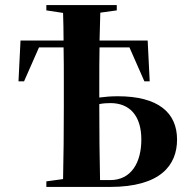

<svg xmlns="http://www.w3.org/2000/svg" viewBox="-20 -738 741 758"><path d="M372 -317V-327C386 -330 401 -331 416 -331C493 -331 538 -280 538 -187C538 -96 498 -27 415 -27H375C373 -110 372 -218 372 -317ZM163 -697 229 -687C230 -654 231 -617 231 -578H61L53 -417H75L134 -551H231C232 -506 232 -459 232 -414V-317C232 -220 231 -114 229 -31L163 -22V0H414C614 0 679 -86 679 -187C679 -293 605 -358 445 -358C419 -358 394 -356 372 -353V-414C372 -459 372 -506 373 -551H491L550 -417H571L563 -578H373C374 -617 375 -654 376 -688L441 -697V-718H163Z"/></svg>

Font: Source Serif 4 Display
Style: Bold
Weight: 700
Designer: Frank Grießhammer
Foundry: Adobe Systems Incorporated
Version: Version 4.004;hotconv 1.0.117;makeotfexe 2.5.65602